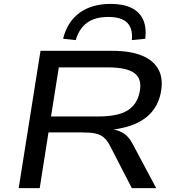

<svg xmlns="http://www.w3.org/2000/svg" viewBox="-20 -966 896 986"><path d="M76 0 188 -705H557Q650 -705 710 -680Q770 -655 795 -607Q820 -559 805 -486Q792 -426 754 -385Q716 -344 654 -322Q592 -300 510 -296L517 -304H542Q581 -301 610.5 -284Q640 -267 660 -229L782 0H657L543 -221Q529 -247 512 -261Q495 -275 469.5 -280.5Q444 -286 402 -286H229L184 0ZM242 -368H486Q585 -368 634.5 -398.5Q684 -429 697 -493Q711 -559 671.5 -589.5Q632 -620 533 -620H282ZM369 -760 304 -767Q326 -855 389 -900.5Q452 -946 548 -946Q613 -946 655 -925.5Q697 -905 715 -865Q733 -825 726 -767L657 -760Q663 -818 634 -848.5Q605 -879 536 -879Q468 -879 427 -849Q386 -819 369 -760Z"/></svg>

Font: Nunito Sans 10pt Expanded Medium
Style: Italic
Weight: 500
Width: 7
Italic angle: -9°
Designer: Vernon Adams
Foundry: Vernon Adams
Version: Version 3.101;gftools[0.9.27]